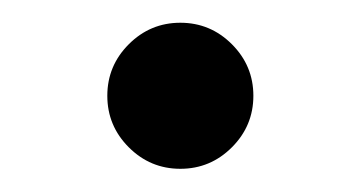

<svg xmlns="http://www.w3.org/2000/svg" viewBox="-20 -402 316 168"><path d="M137.8 -254.3Q111.5 -254.3 92.7 -273.1Q73.9 -291.9 73.9 -318.2Q73.9 -344.5 92.7 -363.3Q111.5 -382.1 137.8 -382.1Q164.1 -382.1 182.9 -363.3Q201.7 -344.5 201.7 -318.2Q201.7 -291.9 182.9 -273.1Q164.1 -254.3 137.8 -254.3Z"/></svg>

Font: Linik Sans
Style: Regular
Weight: 400
Designer: Rasmus Andersson (font), Marc Monis (original base), Kil Hyung-jin (Pretendard portions), Cristiano Sobral (main changes
Foundry: rsms
Version: Version 3.018;May 31, 2022;FontCreator 14.0.0.2814 64-bit; t